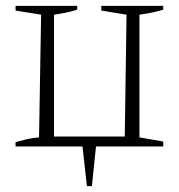

<svg xmlns="http://www.w3.org/2000/svg" viewBox="-20 -499 611 654"><path d="M33 0V-15Q52 -20 70.5 -24.5Q89 -29 113 -31L120 -449L33 -463V-479H243V-466Q224 -460 205 -456Q186 -452 164 -449V-34H405L411 -449L325 -463V-479H536V-466Q516 -460 496.5 -456Q477 -452 455 -449V-31L536 -17V0H307L293 135H276L261 0Z"/></svg>

Font: Piazzolla ExtraLight
Style: Regular
Weight: 200
Designer: Juan Pablo del Peral
Foundry: Huerta Tipografica
Version: Version 1.330